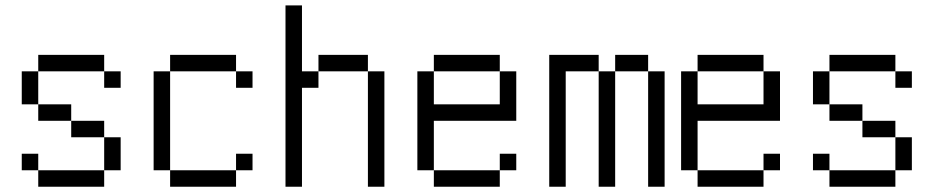

<svg xmlns="http://www.w3.org/2000/svg" viewBox="-20 -708 3540 728"><path d="M437.5 -375V-437.5H375V-375ZM125 -62.5V0H375V-62.5ZM125 -62.5V-125H62.5V-62.5ZM375 -62.5H437.5Q437.5 -62.5 437.5 -187.5H375Q375 -187.5 375 -62.5ZM375 -187.5V-250H250V-187.5ZM250 -250V-312.5H125V-250ZM125 -312.5Q125 -312.5 125 -437.5H62.5Q62.5 -437.5 62.5 -312.5ZM125 -437.5H375V-500H125Z M937.5 -62.5V-125H875V-62.5H625V0H875V-62.5ZM937.5 -375V-437.5H875V-375ZM625 -62.5Q625 -62.5 625 -437.5H562.5Q562.5 -437.5 562.5 -62.5ZM625 -437.5H875V-500H625Z M1062.5 -687.5V0H1125Q1125 0 1125 -375H1187.5V-437.5H1125Q1125 -437.5 1125 -687.5ZM1375 -437.5V0H1437.5V-437.5ZM1187.5 -437.5H1375V-500H1187.5Z M1937.5 -62.5V-125H1875V-62.5H1625V0H1875V-62.5ZM1625 -62.5V-250H1937.5V-437.5H1875Q1875 -437.5 1875 -312.5H1625Q1625 -312.5 1625 -437.5H1562.5Q1562.5 -437.5 1562.5 -62.5ZM1625 -437.5H1875V-500H1625Z M2062.5 -500Q2062.5 -500 2062.5 0H2125V-437.5H2250V0H2312.5V-437.5H2250V-500ZM2437.5 -437.5V0H2500V-437.5ZM2312.5 -437.5H2437.5V-500H2312.5Z M2937.5 -62.5V-125H2875V-62.5H2625V0H2875V-62.5ZM2625 -62.5V-250H2937.5V-437.5H2875Q2875 -437.5 2875 -312.5H2625Q2625 -312.5 2625 -437.5H2562.5Q2562.5 -437.5 2562.5 -62.5ZM2625 -437.5H2875V-500H2625Z M3437.5 -375V-437.5H3375V-375ZM3125 -62.5V0H3375V-62.5ZM3125 -62.5V-125H3062.5V-62.5ZM3375 -62.5H3437.5Q3437.5 -62.5 3437.5 -187.5H3375Q3375 -187.5 3375 -62.5ZM3375 -187.5V-250H3250V-187.5ZM3250 -250V-312.5H3125V-250ZM3125 -312.5Q3125 -312.5 3125 -437.5H3062.5Q3062.5 -437.5 3062.5 -312.5ZM3125 -437.5H3375V-500H3125Z"/></svg>

Font: Unifont
Style: Medium
Weight: 500
Version: Version 9.0.06